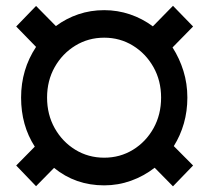

<svg xmlns="http://www.w3.org/2000/svg" viewBox="-20 -638 730 671"><path d="M584.5 13.2 520.5 -51.8Q482.9 -22.5 437.7 -6.3Q392.6 9.8 344.2 9.8Q243.7 9.8 168.9 -51.3L106 12.7L36.6 -59.6L101.6 -125.5Q53.7 -199.7 53.7 -296.9Q53.7 -395 106 -474.1L36.6 -545.4L106 -617.2L175.3 -546.9Q211.4 -573.7 253.9 -588.1Q296.4 -602.5 344.2 -602.5Q390.6 -602.5 434.1 -587.9Q477.5 -573.2 514.2 -545.9L584.5 -617.7L654.8 -545.4L583 -472.2Q607.4 -434.1 621.1 -389.9Q634.8 -345.7 634.8 -296.9Q634.8 -249.5 622.6 -206.8Q610.4 -164.1 587.4 -127.4L654.8 -59.6ZM344.2 -86.9Q399.4 -86.9 444.6 -114.5Q489.7 -142.1 516.4 -189.7Q543 -237.3 543 -296.9Q543 -356 516.4 -403.3Q489.7 -450.7 444.6 -478.5Q399.4 -506.3 344.2 -506.3Q288.6 -506.3 243.2 -478.5Q197.8 -450.7 171.1 -403.3Q144.5 -356 144.5 -296.9Q144.5 -237.8 171.1 -190.2Q197.8 -142.6 243.2 -114.7Q288.6 -86.9 344.2 -86.9Z"/></svg>

Font: Roboto Slab Black
Style: Regular
Weight: 900
Designer: Google
Version: Version 2.000; ttfautohint (v1.8.1.43-b0c9)